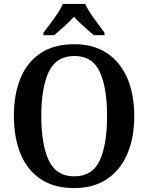

<svg xmlns="http://www.w3.org/2000/svg" viewBox="-20 -951 758 981"><path d="M359 10Q256 10 187.5 -36Q119 -82 85 -165Q51 -248 51 -359Q51 -470 85 -552Q119 -634 187.5 -679.5Q256 -725 360 -725Q458 -725 526.5 -679.5Q595 -634 630.5 -551.5Q666 -469 666 -358Q666 -247 630.5 -164.5Q595 -82 526.5 -36Q458 10 359 10ZM359 -50Q452 -50 489.5 -131Q527 -212 527 -358Q527 -504 489.5 -584.5Q452 -665 360 -665Q268 -665 229.5 -584.5Q191 -504 191 -358Q191 -212 229.5 -131Q268 -50 359 -50ZM202 -784Q216 -803 236 -829Q256 -855 274 -882Q292 -909 301 -931H415Q425 -909 443 -882Q461 -855 480.5 -829Q500 -803 514 -784V-771H459Q438 -789 408.5 -815.5Q379 -842 358 -865Q337 -842 308 -816Q279 -790 257 -771H202Z"/></svg>

Font: Noto Serif Lao SemiCondensed SemiBold
Style: Regular
Weight: 600
Width: 4
Designer: Monotype Design Team
Foundry: Monotype Imaging Inc.
Version: Version 2.003; ttfautohint (v1.8.4.7-5d5b)